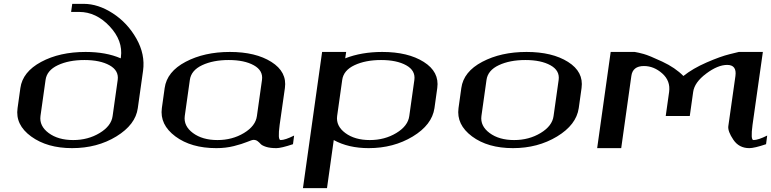

<svg xmlns="http://www.w3.org/2000/svg" viewBox="-20 -770 4008 998"><path d="M71.3 -208 85.9 -312.5Q97.7 -396.5 193.8 -448.2Q290 -500 424.8 -500Q531.2 -500 607.4 -466.8L608.4 -472.7Q620.1 -558.6 549.8 -633.3Q479.5 -708 391.6 -708H349.6L355.5 -750H415Q490.2 -750 566.4 -700.7Q642.6 -651.4 689 -569.3Q735.4 -487.3 723.6 -402.3L696.3 -208Q684.6 -122.1 585 -61Q485.4 0 354.5 0Q225.6 0 142.1 -60.5Q58.6 -121.1 71.3 -208ZM190.4 -167Q183.6 -115.2 232.9 -78.6Q282.2 -42 360.4 -42Q437.5 -42 498 -78.6Q558.6 -115.2 565.4 -167L591.8 -354.5Q598.6 -403.3 549.3 -430.7Q500 -458 418.9 -458Q337.9 -458 280.8 -431.2Q223.6 -404.3 216.8 -354.5Z M1315.4 -167 1341.8 -354.5Q1348.6 -403.3 1299.3 -430.7Q1250 -458 1168.9 -458Q1087.9 -458 1030.8 -431.2Q973.6 -404.3 966.8 -354.5L940.4 -167Q933.6 -115.2 982.9 -78.6Q1032.2 -42 1110.4 -42Q1187.5 -42 1248 -78.6Q1308.6 -115.2 1315.4 -167ZM1433.6 -121.1Q1422.9 -42 1438.5 -42Q1461.9 -42 1508.8 -65.4L1502.9 -20.5Q1441.4 0 1417 0Q1383.8 0 1362.8 -6.8Q1341.8 -13.7 1335 -21.5Q1328.1 -29.3 1319.3 -36.1Q1310.5 -43 1297.9 -43Q1290 -43 1264.2 -32.2Q1238.3 -21.5 1195.8 -10.7Q1153.3 0 1104.5 0Q973.6 0 891.6 -61Q809.6 -122.1 821.3 -208L835.9 -312.5Q847.7 -397.5 944.8 -448.7Q1042 -500 1174.8 -500Q1308.6 -500 1390.6 -448.2Q1472.7 -396.5 1460.9 -312.5Z M1779.3 -500 1774.4 -466.8Q1859.4 -500 1966.8 -500Q2100.6 -500 2182.6 -448.2Q2264.6 -396.5 2252.9 -312.5L2238.3 -208Q2225.6 -121.1 2125.5 -60.5Q2025.4 0 1896.5 0Q1791 0 1714.8 -42L1679.7 208H1554.7L1654.3 -500ZM2107.4 -167 2133.8 -354.5Q2140.6 -403.3 2091.3 -430.7Q2042 -458 1960.9 -458Q1879.9 -458 1822.8 -431.2Q1765.6 -404.3 1758.8 -354.5L1732.4 -167Q1725.6 -115.2 1774.9 -78.6Q1824.2 -42 1902.3 -42Q1979.5 -42 2040 -78.6Q2100.6 -115.2 2107.4 -167Z M2857.4 -167 2883.8 -354.5Q2890.6 -403.3 2841.3 -430.7Q2792 -458 2710.9 -458Q2629.9 -458 2572.8 -431.2Q2515.6 -404.3 2508.8 -354.5L2482.4 -167Q2475.6 -115.2 2524.9 -78.6Q2574.2 -42 2652.3 -42Q2729.5 -42 2790 -78.6Q2850.6 -115.2 2857.4 -167ZM2988.3 -208Q2975.6 -121.1 2875.5 -60.5Q2775.4 0 2646.5 0Q2515.6 0 2433.6 -61Q2351.6 -122.1 2363.3 -208L2377.9 -312.5Q2389.6 -397.5 2486.8 -448.7Q2584 -500 2716.8 -500Q2850.6 -500 2932.6 -448.2Q3014.6 -396.5 3002.9 -312.5Z M3154.3 -500H3279.3Q3297.9 -497.1 3326.2 -489.3Q3354.5 -481.4 3422.4 -449.7Q3490.2 -418 3532.2 -375Q3581.1 -414.1 3652.8 -445.3Q3724.6 -476.6 3772.5 -488.3L3820.3 -500H3945.3L3891.6 -121.1Q3880.9 -42 3896.5 -42Q3920.9 -42 3967.8 -65.4L3961.9 -20.5Q3901.4 0 3875 0Q3821.3 0 3792 -43.5Q3762.7 -86.9 3765.6 -113.3L3802.7 -375Q3810.5 -432.6 3759.8 -432.6Q3710.9 -432.6 3650.4 -387.2Q3589.8 -341.8 3583 -292L3565.4 -167H3440.4L3458 -292Q3465.8 -349.6 3422.4 -388.2Q3378.9 -426.8 3327.1 -426.8Q3268.6 -426.8 3261.7 -375L3209 0H3084Z"/></svg>

Font: okolaks
Style: BoldItalic
Weight: 600
Width: 8
Italic angle: -8°
Version: Version 000.6.0